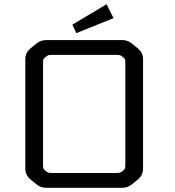

<svg xmlns="http://www.w3.org/2000/svg" viewBox="-20 -890 828 910"><path d="M196 -700H562Q586 -700 610 -680L634 -660Q658 -640 658 -610V-90Q658 -60 634 -40L610 -20Q586 0 562 0H196Q172 0 148 -20L124 -40Q100 -60 100 -90V-610Q100 -640 124 -660L148 -680Q172 -700 196 -700ZM574 -111V-589Q574 -604 572.5 -608.5Q571 -613 562 -620Q553 -627 548 -628.5Q543 -630 525 -630H233Q215 -630 210 -628.5Q205 -627 196 -620Q187 -613 185.5 -608.5Q184 -604 184 -589V-111Q184 -96 185.5 -91.5Q187 -87 196 -80Q205 -73 210 -71.5Q215 -70 233 -70H525Q543 -70 548 -71.5Q553 -73 562 -80Q571 -87 572.5 -91.5Q574 -96 574 -111ZM342 -733 323 -773 485 -870 518 -804Z"/></svg>

Font: Electrolize
Style: Regular
Weight: 400
Designer: Valery Zaveryaev
Foundry: Cyreal (www.cyreal.org)
Version: Version 1.002